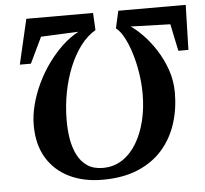

<svg xmlns="http://www.w3.org/2000/svg" viewBox="-53 -799 923 864"><g transform="rotate(-5 408.5 -367.0)"><path d="M817 -743 811.5 -540H766L740.5 -662L561.5 -667.5Q586 -651.5 615.8 -621Q645.5 -590.5 672.5 -548.8Q699.5 -507 716.8 -457.5Q734 -408 734 -354Q734 -279 712.5 -213.2Q691 -147.5 647.2 -97.8Q603.5 -48 536 -19.8Q468.5 8.5 376 8.5Q291.5 8.5 226.5 -23Q161.5 -54.5 125 -115Q88.5 -175.5 88.5 -262.5Q88.5 -307.5 101 -355.5Q113.5 -403.5 135.5 -449.8Q157.5 -496 187.5 -537.5Q217.5 -579 252.5 -611.8Q287.5 -644.5 325.5 -664.5L156 -657L100 -540H50L97 -743H398.5L402.5 -665Q365 -643.5 335 -603.8Q305 -564 283.5 -511.8Q262 -459.5 250.2 -399Q238.5 -338.5 238 -275Q237.5 -230.5 244.2 -189.2Q251 -148 267.5 -115.2Q284 -82.5 312 -63.5Q340 -44.5 382.5 -44.5Q431.5 -44.5 469.8 -69.5Q508 -94.5 534.5 -138.2Q561 -182 575 -239Q589 -296 589 -360Q589 -408 581.5 -456Q574 -504 560.8 -546.2Q547.5 -588.5 530.8 -619.5Q514 -650.5 495 -665L512.5 -743Z"/></g></svg>

Font: Merriweather 72pt
Style: Bold Italic
Weight: 700
Italic angle: -7.8°
Version: Version 2.101